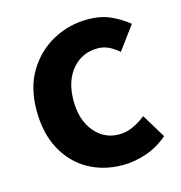

<svg xmlns="http://www.w3.org/2000/svg" viewBox="-92 -657 710 753"><g transform="rotate(-15 263.5 -280.0)"><path d="M317 14Q239 14 177.5 -20.5Q116 -55 80 -121Q44 -187 44 -280Q44 -373 84 -438.5Q124 -504 189 -539Q254 -574 330 -574Q382 -574 422 -556Q462 -538 493 -512L423 -417Q402 -435 381.5 -444.5Q361 -454 338 -454Q274 -454 234 -406.5Q194 -359 194 -280Q194 -201 233.5 -153.5Q273 -106 333 -106Q363 -106 391 -119Q419 -132 442 -151L501 -54Q461 -19 412.5 -2.5Q364 14 317 14Z"/></g></svg>

Font: Chiron Sans HK TT
Style: Bold
Weight: 700
Designer: Ryoko NISHIZUKA 西塚涼子 (kana, bopomofo & ideographs); Paul D. Hunt (Latin, Greek & Cyrillic); Sandoll Communications 산돌커뮤니
Foundry: Adobe
Version: Version 2.022;hotconv 1.0.109;makeotfexe 2.5.65596